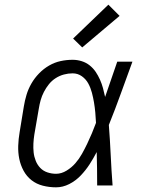

<svg xmlns="http://www.w3.org/2000/svg" viewBox="-20 -794 640 822"><path d="M220 8Q191 8 163.5 1Q136 -6 115 -22.5Q94 -39 81 -63Q68 -87 62.5 -114Q57 -141 58 -170Q59 -199 64 -228L82 -338Q86 -363 93.5 -388Q101 -413 114.5 -436.5Q128 -460 147.5 -480Q167 -500 190.5 -513.5Q214 -527 239.5 -532.5Q265 -538 291 -538Q311 -538 330 -532Q349 -526 364 -514Q379 -502 389.5 -486.5Q400 -471 408 -453Q416 -435 421 -416.5Q426 -398 430 -379Q443 -417 456 -454.5Q469 -492 482 -530H547Q522 -462 497.5 -394Q473 -326 446 -259Q451 -194 454 -129.5Q457 -65 462 0H396Q396 -36 395.5 -72Q395 -108 394 -143Q380 -116 363.5 -90.5Q347 -65 325.5 -42.5Q304 -20 276.5 -6Q249 8 220 8ZM220 -50Q243 -50 265 -63.5Q287 -77 303 -95.5Q319 -114 331 -135.5Q343 -157 353.5 -179Q364 -201 373.5 -223.5Q383 -246 391 -268Q390 -290 388 -312Q386 -334 382.5 -355Q379 -376 373.5 -397Q368 -418 358 -436.5Q348 -455 330.5 -467.5Q313 -480 291 -480Q272 -480 253.5 -475Q235 -470 218.5 -459.5Q202 -449 189.5 -433.5Q177 -418 168 -400.5Q159 -383 154 -365Q149 -347 146 -328L127 -218Q124 -199 123 -179.5Q122 -160 124 -141.5Q126 -123 133 -105.5Q140 -88 152.5 -75Q165 -62 183 -56Q201 -50 220 -50ZM332 -591 293 -629 444 -774 492 -726Z"/></svg>

Font: Iosevka Slab Light Extended
Style: Italic
Weight: 300
Width: 7
Italic angle: -9°
Monospace: yes
Designer: Belleve Invis
Foundry: Belleve Invis
Version: Version 11.1.0; ttfautohint (v1.8.3)